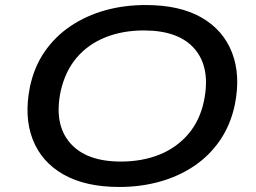

<svg xmlns="http://www.w3.org/2000/svg" viewBox="-20 -734 1018 763"><path d="M454 9Q320 9 232.5 -40.5Q145 -90 110 -180Q75 -270 99 -389Q116 -469 158 -529.5Q200 -590 261.5 -631Q323 -672 398 -693Q473 -714 559 -714Q694 -714 780.5 -664.5Q867 -615 902 -525Q937 -435 913 -317Q896 -237 854 -176Q812 -115 751 -74Q690 -33 614.5 -12Q539 9 454 9ZM460 -92Q545 -92 613.5 -119.5Q682 -147 728.5 -201.5Q775 -256 791 -335Q817 -465 754 -539Q691 -613 552 -613Q467 -613 398.5 -585.5Q330 -558 284.5 -504.5Q239 -451 221 -371Q194 -241 258 -166.5Q322 -92 460 -92Z"/></svg>

Font: Nunito Sans 10pt Expanded SemiBold
Style: Italic
Weight: 600
Width: 7
Italic angle: -9°
Designer: Vernon Adams
Foundry: Vernon Adams
Version: Version 3.101;gftools[0.9.27]